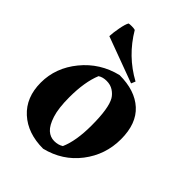

<svg xmlns="http://www.w3.org/2000/svg" viewBox="-227 -901 1031 1031"><g transform="rotate(45 288.0 -386.0)"><path d="M299 -555Q416 -555 482 -495Q548 -435 548 -317Q548 -199 477 -106.5Q406 -14 288 15Q171 15 99.5 -50Q28 -115 28 -227.5Q28 -340 104 -433Q180 -526 299 -555ZM223 -471Q192 -396 192 -280Q192 -197 208 -147.5Q224 -98 247.5 -77Q271 -56 301 -56Q331 -56 353 -70Q384 -140 384 -257Q384 -388 356 -436Q344 -456 322.5 -470Q301 -484 272 -484Q243 -484 223 -471ZM137 -785Q143 -787 159.5 -787Q176 -787 185 -784Q259 -659 384 -591L374 -567L112 -664Q113 -691 120.5 -730.5Q128 -770 137 -785Z"/></g></svg>

Font: Almendra SC
Style: Bold
Weight: 700
Designer: Ana Sanfelippo
Foundry: Ana Sanfelippo
Version: Version 1.003